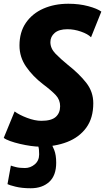

<svg xmlns="http://www.w3.org/2000/svg" viewBox="-22 -775 561 1025"><path d="M191 8Q170.5 8 142 4Q113.5 0 84.5 -6.8Q55.5 -13.5 32 -22Q8.5 -30.5 -2 -39L56 -180Q81 -161.5 122.5 -145.8Q164 -130 199 -130Q252.5 -130 275.8 -151Q299 -172 299 -208Q299 -242 276 -266.8Q253 -291.5 207 -326Q153 -367.5 117.5 -418.8Q82 -470 82 -532Q82 -603.5 116.2 -653.2Q150.5 -703 209.5 -729Q268.5 -755 343 -755Q401 -755 449.2 -742Q497.5 -729 519 -713L464 -576Q447 -593.5 410.5 -606.2Q374 -619 338 -619Q293 -619 270 -599.2Q247 -579.5 247 -550Q247 -516.5 274.5 -488.2Q302 -460 340 -429Q401 -381 438.5 -333Q476 -285 476 -224Q476 -144.5 438.5 -93.2Q401 -42 336.5 -17Q272 8 191 8ZM142 230Q95 230 60.8 221.5Q26.5 213 18 208L36 109Q43 112 62.8 117Q82.5 122 111 122Q140.5 122 163.8 102.2Q187 82.5 187 49Q187 21 183 8.2Q179 -4.5 176 -15L197 -17L247 -15Q257 -1 267.5 25.8Q278 52.5 278 94Q278 162 240.8 196Q203.5 230 142 230Z"/></svg>

Font: Merriweather Sans ExtraBold
Style: Italic
Weight: 800
Italic angle: -7.5°
Designer: Eben Sorkin
Foundry: Eben Sorkin
Version: Version 2.001; ttfautohint (v1.8.3)